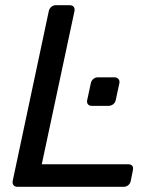

<svg xmlns="http://www.w3.org/2000/svg" viewBox="-20 -720 596 740"><path d="M29 -23 168 -677Q170 -687 177.5 -693.5Q185 -700 195 -700H248Q259 -700 264 -693.5Q269 -687 267 -677L141 -87H473Q497 -87 492 -63L484 -23Q482 -13 474.5 -6.5Q467 0 456 0H47Q37 0 32 -6.5Q27 -13 29 -23ZM316 -334 330 -399Q332 -409 339.5 -415.5Q347 -422 357 -422H421Q431 -422 436.5 -415.5Q442 -409 440 -399L426 -334Q424 -324 416 -318Q408 -312 398 -312H334Q324 -312 319 -318Q314 -324 316 -334Z"/></svg>

Font: SVN-Rubik
Style: Italic
Weight: 400
Italic angle: -12°
Designer: Hubert and Fischer
Foundry: Hubert & Fischer
Version: Version 2.101; ttfautohint (v1.8.3)